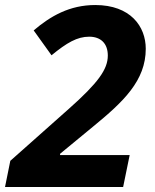

<svg xmlns="http://www.w3.org/2000/svg" viewBox="-44 -744 615 764"><path d="M-24 0H446L472 -127H195V-132L326 -240C447 -339 536 -423 536 -550C536 -639 475 -724 335 -724C233 -724 157 -680 90 -623L161 -524C222 -574 263 -598 311 -598C356 -598 385 -572 385 -523C385 -468 346 -414 230 -311L-3 -104Z"/></svg>

Font: Noto Sans
Style: Bold Italic
Weight: 700
Italic angle: -12°
Designer: Monotype Design Team
Foundry: Monotype Imaging Inc.
Version: Version 2.013